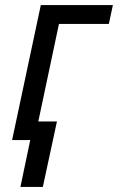

<svg xmlns="http://www.w3.org/2000/svg" viewBox="-20 -556 468 762"><path d="M61 186 100 0H28L142 -536H428L412 -461H214L132 -74H206L150 186Z"/></svg>

Font: Noto Sans
Style: Italic
Weight: 400
Italic angle: -12°
Designer: Monotype Design Team
Foundry: Monotype Imaging Inc.
Version: Version 2.013; ttfautohint (v1.8.4.7-5d5b)